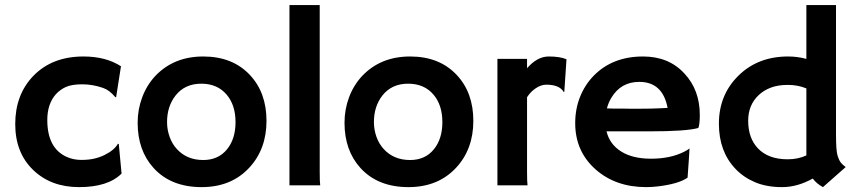

<svg xmlns="http://www.w3.org/2000/svg" viewBox="-20 -748 3463 775"><path d="M470.7 -47.4Q416 7.3 299.3 7.3Q186 7.3 114.3 -61.5Q41.5 -131.3 41.5 -247.1Q41.5 -364.7 113.3 -440.4Q189.5 -520 316.9 -520Q407.2 -520 468.3 -480.5L448.7 -355.5L445.3 -356Q421.9 -384.3 396 -393.1Q354 -407.7 312 -407.7Q270 -407.7 246.1 -397Q222.2 -386.2 205.1 -367.2Q170.9 -328.1 170.9 -263.7Q170.9 -149.4 250 -114.3Q277.3 -102.5 307.9 -102.5Q338.4 -102.5 361.1 -107.9Q383.8 -113.3 402.3 -122.6Q441.9 -142.1 456.1 -168L459.5 -166.5Z M535.6 -252.4Q535.6 -306.2 554 -355.2Q572.3 -404.3 606.4 -440.9Q681.2 -520 800.3 -520Q918.9 -520 988.8 -445.3Q1055.7 -374 1055.7 -260.3Q1055.7 -146.5 986.8 -71.8Q914.1 7.3 793.9 7.3Q669.9 7.3 599.6 -70.3Q535.6 -141.1 535.6 -252.4ZM654.3 -255.4Q654.3 -224.6 664.6 -195.8Q674.8 -167 693.8 -146.5Q734.4 -102.1 800.3 -102.1Q861.3 -102.1 896.5 -145.5Q930.7 -187.5 930.7 -254.9Q930.7 -323.2 895.5 -365.2Q857.9 -410.2 792.5 -410.2Q726.1 -410.2 688.5 -362.3Q654.3 -318.4 654.3 -255.4Z M1270.5 -54.7Q1270.5 -12.7 1272.5 0H1148.4V-727.5H1270.5Z M1370.6 -252.4Q1370.6 -306.2 1388.9 -355.2Q1407.2 -404.3 1441.4 -440.9Q1516.1 -520 1635.3 -520Q1753.9 -520 1823.7 -445.3Q1890.6 -374 1890.6 -260.3Q1890.6 -146.5 1821.8 -71.8Q1749 7.3 1628.9 7.3Q1504.9 7.3 1434.6 -70.3Q1370.6 -141.1 1370.6 -252.4ZM1489.3 -255.4Q1489.3 -224.6 1499.5 -195.8Q1509.8 -167 1528.8 -146.5Q1569.3 -102.1 1635.3 -102.1Q1696.3 -102.1 1731.4 -145.5Q1765.6 -187.5 1765.6 -254.9Q1765.6 -323.2 1730.5 -365.2Q1692.9 -410.2 1627.4 -410.2Q1561 -410.2 1523.4 -362.3Q1489.3 -318.4 1489.3 -255.4Z M2107.4 -54.7Q2107.4 -12.7 2109.4 0H1987.8V-510.3H2107.4V-472.7Q2148.9 -520 2194.6 -520Q2240.2 -520 2266.6 -508.8L2257.8 -377.4L2255.9 -376Q2238.8 -406.2 2185.1 -406.2Q2164.6 -406.2 2143.3 -392.3Q2122.1 -378.4 2107.4 -355.5Z M2301.8 -251Q2301.8 -308.1 2321.3 -356.9Q2340.8 -405.8 2376.5 -442.4Q2452.6 -520 2575.7 -520Q2679.7 -520 2742.7 -451.2Q2804.7 -384.8 2804.7 -284.2Q2804.7 -245.6 2798.8 -231.4Q2750 -217.8 2600.1 -217.8H2428.2Q2440.9 -165.5 2487.3 -136.5Q2533.7 -107.4 2607.9 -107.4Q2685.5 -107.4 2741.2 -135.3Q2755.9 -142.6 2763.2 -148.9Q2762.2 -128.4 2760.7 -106.9L2755.4 -30.8Q2718.3 -5.4 2635.3 4.4Q2610.8 7.3 2588.4 7.3Q2464.4 7.3 2383.3 -64.9Q2301.8 -137.7 2301.8 -251ZM2674.8 -312.5Q2654.8 -417.5 2560.5 -417.5Q2486.3 -417.5 2447.8 -353.5Q2436 -334 2429.7 -310.5Q2441.4 -310.1 2458.5 -309.6H2494.6Q2512.7 -309.1 2529.3 -309.1H2557.1Q2582 -309.1 2606 -309.6L2646 -311Q2662.1 -311.5 2674.8 -312.5Z M3260.7 -27.3Q3198.7 7.3 3136.7 7.3Q3074.7 7.3 3028.3 -12.2Q2981.9 -31.7 2949.2 -65.9Q2881.8 -136.2 2881.8 -248.5Q2881.8 -364.7 2960 -441.9Q3038.6 -520 3161.1 -520Q3198.7 -520 3234.9 -510.3V-727.5H3354.5V-205.6Q3354.5 -140.6 3360.6 -120.6Q3366.7 -100.6 3374.3 -91.3Q3381.8 -82 3393.6 -73.7L3301.8 7.3Q3276.4 -6.3 3260.7 -27.3ZM3159.7 -105Q3200.7 -105 3234.9 -120.6V-391.1Q3200.7 -405.3 3160.6 -405.3Q3120.6 -405.3 3092 -394.5Q3063.5 -383.8 3043 -364.7Q3000 -324.7 3000 -260.7Q3000 -190.9 3039.1 -149.4Q3081.1 -105 3159.7 -105Z"/></svg>

Font: HammersmithOne
Style: Regular
Weight: 400
Designer: Nicole Fally
Foundry: Nicole Fally
Version: Version 1.003